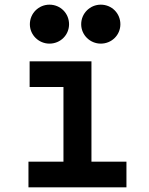

<svg xmlns="http://www.w3.org/2000/svg" viewBox="-20 -803 640 823"><path d="M102 0H522V-110H372V-540H107V-430H252V-110H102ZM108 -699C108 -653 146 -616 192 -616C239 -616 276 -653 276 -699C276 -746 239 -783 192 -783C146 -783 108 -746 108 -699ZM328 -699C328 -653 366 -616 412 -616C459 -616 496 -653 496 -699C496 -746 459 -783 412 -783C366 -783 328 -746 328 -699Z"/></svg>

Font: CommitMono
Style: Bold
Weight: 700
Monospace: yes
Designer: Eigil Nikolajsen
Foundry: Eigil Nikolajsen
Version: Version 1.143